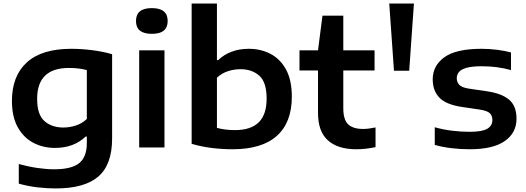

<svg xmlns="http://www.w3.org/2000/svg" viewBox="-20 -828 2956 1078"><path d="M293 230Q243 230 189.8 223.8Q136.5 217.5 85.5 203V93Q140.5 108 191.2 115.2Q242 122.5 283.5 122.5Q382 122.5 424.8 87.8Q467.5 53 467.5 -24.5V-61H460.5Q429 -30.5 385.8 -14Q342.5 2.5 288.5 2.5Q222 2.5 167.2 -26.2Q112.5 -55 79.8 -113.5Q47 -172 47 -261Q47 -402 131 -478Q215 -554 380 -554Q437.5 -554 498.2 -546.2Q559 -538.5 609.5 -523.5V-51Q609.5 96.5 532 163.2Q454.5 230 293 230ZM335.5 -112Q370.5 -112 405.5 -123.2Q440.5 -134.5 467.5 -160V-434.5Q447.5 -440 422.2 -443.2Q397 -446.5 367 -446.5Q188.5 -446.5 188.5 -273Q188.5 -184 229.8 -148Q271 -112 335.5 -112Z M761.5 0V-545.5H903.5V0ZM832.5 -638Q743.5 -638 743.5 -710Q743.5 -782.5 832.5 -782.5Q921.5 -782.5 921.5 -710Q921.5 -638 832.5 -638Z M1285.5 10Q1228 10 1169 2.8Q1110 -4.5 1056 -20.5V-808H1198V-490.5H1205Q1236.5 -521 1279.8 -537.5Q1323 -554 1377 -554Q1443.5 -554 1498.2 -525.8Q1553 -497.5 1585.8 -438Q1618.5 -378.5 1618.5 -285.5Q1618.5 -140.5 1534.5 -65.2Q1450.5 10 1285.5 10ZM1299 -97.5Q1388 -97.5 1432.5 -141Q1477 -184.5 1477 -275Q1477 -366 1436 -402.8Q1395 -439.5 1330 -439.5Q1294 -439.5 1259.5 -428.2Q1225 -417 1198 -391.5V-110Q1218 -104.5 1243.5 -101Q1269 -97.5 1299 -97.5Z M1980.5 10Q1876.5 10 1821 -40Q1765.5 -90 1765.5 -193.5V-432.5H1661.5V-545.5H1765.5L1790.5 -740H1907.5V-545.5H2083V-432.5H1907.5V-220Q1907.5 -155.5 1935 -129.8Q1962.5 -104 2019 -104Q2048 -104 2088.5 -112.5V-2Q2063.5 3.5 2035.8 6.8Q2008 10 1980.5 10Z M2192 -431 2165.5 -808H2304L2277.5 -431Z M2618 10Q2564.5 10 2514.2 4Q2464 -2 2421 -14.5V-113.5Q2467.5 -100.5 2517.2 -94.2Q2567 -88 2617 -88Q2688 -88 2716.2 -105.2Q2744.5 -122.5 2744.5 -154Q2744.5 -178.5 2730.2 -192.2Q2716 -206 2675.5 -212.5L2573.5 -227.5Q2483.5 -241 2446.5 -280.2Q2409.5 -319.5 2409.5 -382.5Q2409.5 -459 2474.8 -506.5Q2540 -554 2684 -554Q2727.5 -554 2771 -548.5Q2814.5 -543 2849 -533.5V-434.5Q2772.5 -456 2685.5 -456Q2629 -456 2598.5 -447Q2568 -438 2556.2 -422.8Q2544.5 -407.5 2544.5 -388.5Q2544.5 -367.5 2558.2 -352.2Q2572 -337 2612 -330.5L2714 -315.5Q2796.5 -303.5 2838.2 -268.5Q2880 -233.5 2880 -161Q2880 -82 2814 -36Q2748 10 2618 10Z"/></svg>

Font: Encode Sans Expanded Expanded SemiBold
Style: Regular
Weight: 600
Width: 7
Designer: Multiple Designers
Foundry: Impallari Type
Version: Version 3.000; ttfautohint (v1.8.3) -l 8 -r 50 -G 200 -x 14 